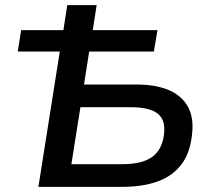

<svg xmlns="http://www.w3.org/2000/svg" viewBox="-20 -725 830 745"><path d="M129 0 212 -525H49L62 -608H226L241 -705H355L340 -608H591L577 -525H326L306 -397H510Q586 -397 637 -374.5Q688 -352 711 -307.5Q734 -263 724 -194Q715 -125 680.5 -82.5Q646 -40 589 -20Q532 0 456 0ZM257 -88H455Q530 -88 569 -115Q608 -142 616 -201Q624 -259 592 -284Q560 -309 488 -309H292Z"/></svg>

Font: Nunito Sans 7pt SemiBold
Style: Italic
Weight: 600
Italic angle: -9°
Designer: Vernon Adams
Foundry: Vernon Adams
Version: Version 3.101;gftools[0.9.27]